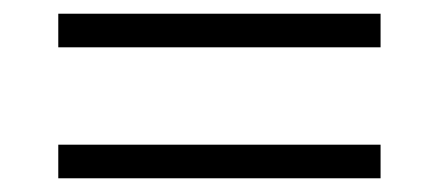

<svg xmlns="http://www.w3.org/2000/svg" viewBox="-20 -446 640 280"><path d="M65 -377V-426H535V-377ZM65 -186V-235H535V-186Z"/></svg>

Font: Plexus Sans Light
Style: Regular
Weight: 300
Version: Version 2.001;PS 002.001;hotconv 1.0.70;makeotf.lib2.5.58329